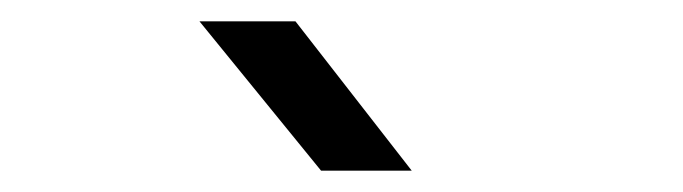

<svg xmlns="http://www.w3.org/2000/svg" viewBox="-20 -805 640 180"><path d="M281 -645 167 -785H257L366 -645Z"/></svg>

Font: Tiny Light
Style: Regular
Weight: 300
Monospace: yes
Designer: Philipp Nurullin, Konstantin Bulenkov
Foundry: JetBrains
Version: Version 2.251; ttfautohint (v1.8.4.7-5d5b)